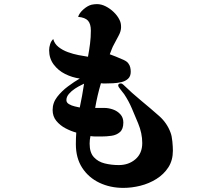

<svg xmlns="http://www.w3.org/2000/svg" viewBox="-20 -847 1040 934"><path d="M389 -440Q382 -436 375 -433Q362 -427 345 -416Q328 -405 315.5 -390.5Q303 -376 303 -360Q303 -348 315.5 -340.5Q328 -333 343.5 -329.5Q359 -326 368 -324Q380 -380 389 -440ZM821 -114Q821 -67 799 -33Q777 1 741 23.5Q705 46 663 56.5Q621 67 580 67Q516 67 463.5 42Q411 17 380 -30.5Q349 -78 349 -146Q349 -160 349.5 -174Q350 -188 351 -202Q325 -209 298.5 -223Q272 -237 254 -259Q236 -281 236 -312Q236 -347 258 -375.5Q280 -404 311 -427Q342 -450 368 -465Q331 -470 297 -487Q263 -504 241 -533.5Q219 -563 219 -603Q219 -617 224 -632.5Q229 -648 239 -657Q245 -634 264.5 -618.5Q284 -603 310 -593.5Q336 -584 362 -579Q388 -574 408 -571Q414 -603 418 -634.5Q422 -666 422 -698Q422 -731 408 -746.5Q394 -762 360 -765Q366 -784 386 -801.5Q406 -819 425 -824Q439 -827 452 -827Q473 -827 494.5 -816Q516 -805 533.5 -788Q551 -771 560 -753Q565 -744 567 -735Q569 -726 569 -715Q569 -695 556.5 -672.5Q544 -650 535 -632Q528 -620 523.5 -607.5Q519 -595 514 -583Q525 -579 544 -571.5Q563 -564 580.5 -556Q598 -548 604 -539Q611 -530 613.5 -519.5Q616 -509 616 -498Q616 -476 603 -464Q590 -452 570.5 -447.5Q551 -443 530 -442Q509 -441 494 -441Q488 -441 482.5 -441Q477 -441 471 -442Q462 -412 455 -382Q448 -352 443 -322Q447 -322 450.5 -322Q454 -322 457 -322Q465 -322 472.5 -322Q480 -322 487 -322Q508 -322 529.5 -314.5Q551 -307 565.5 -291Q580 -275 580 -251Q580 -219 563.5 -204.5Q547 -190 522.5 -186.5Q498 -183 473 -183Q460 -183 446.5 -183Q433 -183 420 -185Q418 -176 417 -166.5Q416 -157 416 -148Q416 -105 436.5 -82.5Q457 -60 489.5 -52Q522 -44 558 -44Q606 -44 639 -72.5Q672 -101 672 -151Q672 -199 652 -247Q637 -283 621.5 -319.5Q606 -356 584 -389Q580 -395 567.5 -410Q555 -425 555 -431Q555 -441 567 -441Q572 -441 574 -439.5Q576 -438 580 -435Q621 -395 666.5 -357.5Q712 -320 755 -282Q793 -248 810 -201Q816 -185 818.5 -158.5Q821 -132 821 -114Z"/></svg>

Font: Kaisei Tokumin ExtraBold
Style: Regular
Weight: 800
Designer: Font-Kai, 金井和夫
Foundry: KAZUO KANAI
Version: Version 5.003